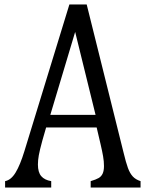

<svg xmlns="http://www.w3.org/2000/svg" viewBox="-20 -846 663 866"><path d="M389 0V-29Q413 -36 425 -43Q437 -50 443 -63Q449 -76 449 -97Q449 -118 445 -141Q441 -164 434 -194L416 -271H188L171 -212Q159 -168 155 -145.5Q151 -123 151 -104Q151 -69 166 -51.5Q181 -34 211 -29V0H3V-29Q30 -34 50.5 -68Q71 -102 90 -164L293 -826H371L537 -159Q548 -113 557 -88.5Q566 -64 579 -50Q592 -36 614 -29V0ZM207 -328H411L319 -702Z"/></svg>

Font: Myanglish
Style: Regular
Weight: 400
Designer: KyawKyaw ( MaYenGone)
Foundry: TattooFont3D
Version: Version 1.003 December 13, 2014